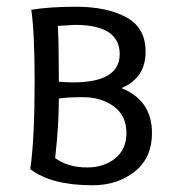

<svg xmlns="http://www.w3.org/2000/svg" viewBox="-20 -544 528 571"><path d="M203 -470 152 -467Q155 -420 155 -301Q179 -299 197 -299Q336 -299 336 -383Q336 -470 203 -470ZM239 -46Q289 -46 322.5 -73Q356 -100 356 -148Q356 -200 318.5 -227.5Q281 -255 227 -255Q179 -255 155 -251Q155 -170 144 -74Q182 -46 239 -46ZM70 -41Q83 -130 83 -301Q83 -448 73 -515Q129 -524 206 -524Q297 -524 355 -493Q413 -462 413 -390Q413 -312 341 -282Q432 -246 432 -148Q432 -75 381 -34Q330 7 255 7Q133 7 70 -41Z"/></svg>

Font: Overlock SC
Style: Regular
Weight: 400
Designer: Dario Muhafara
Foundry: Dario Manuel Muhafara
Version: Version 1.001